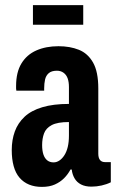

<svg xmlns="http://www.w3.org/2000/svg" viewBox="-20 -720 455 752"><path d="M144 12Q116 12 94 3Q72 -6 56.5 -24Q41 -42 33.5 -69.5Q26 -97 26 -132Q26 -172 38 -205Q50 -238 76 -262.5Q102 -287 145.5 -300Q189 -313 250 -313V-379Q250 -399 245 -413Q240 -427 229 -435Q218 -443 203 -443Q182 -443 171 -433.5Q160 -424 156.5 -408.5Q153 -393 153 -374V-365H44Q43 -369 43 -373.5Q43 -378 43 -383Q43 -437 64 -471.5Q85 -506 122.5 -522.5Q160 -539 209 -539Q254 -539 289 -525Q324 -511 344.5 -475Q365 -439 365 -373V-118Q365 -102 371.5 -93.5Q378 -85 392 -85H414V-6Q398 2 378 6.5Q358 11 338 11Q314 11 297.5 2.5Q281 -6 272 -21.5Q263 -37 261 -56H256Q246 -37 231 -22Q216 -7 195 2.5Q174 12 144 12ZM190 -84Q202 -84 213 -91.5Q224 -99 232.5 -112.5Q241 -126 245.5 -145Q250 -164 250 -189V-242Q205 -242 182.5 -230Q160 -218 152.5 -197.5Q145 -177 145 -152Q145 -130 150 -115Q155 -100 165 -92Q175 -84 190 -84ZM109 -623V-700H306V-623Z"/></svg>

Font: Archivo ExtraCondensed
Style: Bold
Weight: 700
Width: 2
Designer: Hector Gatti
Foundry: Omnibus-Type
Version: Version 2.001